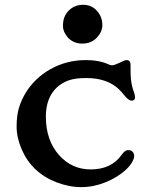

<svg xmlns="http://www.w3.org/2000/svg" viewBox="-20 -763 613 795"><path d="M48.8 -7.3ZM539.1 -360.8Q539.1 -346.2 524.9 -346.2Q512.2 -346.2 492.4 -371.1Q472.7 -396 453.1 -408.9Q433.6 -421.9 412.6 -428.7Q379.9 -439.9 336.2 -439.9Q292.5 -439.9 264.9 -430.4Q237.3 -420.9 215.8 -401.4Q169.9 -358.4 169.9 -280.3Q169.9 -181.2 225.6 -119.6Q278.3 -61.5 355.5 -61.5Q440.9 -61.5 483.4 -121.6Q496.1 -140.1 508.5 -141.4Q521 -142.6 528.3 -135.3Q535.6 -127.9 535.6 -117.2Q535.6 -106.4 526.4 -90.6Q517.1 -74.7 501 -59.8Q484.9 -44.9 463.9 -32Q442.9 -19 419.4 -9.3Q319.8 32.2 214.8 -7.8Q112.3 -46.9 69.8 -144.5Q48.8 -193.4 48.8 -239Q48.8 -284.7 58.6 -316.9Q68.4 -349.1 86.2 -378.4Q104 -407.7 129.6 -432.6Q155.3 -457.5 187 -475.6Q254.9 -514.2 335 -514.2Q391.6 -514.2 430.2 -496.1Q437.5 -492.7 443.8 -492.7Q450.2 -492.7 458.5 -496.1Q466.8 -499.5 475.6 -503.4L491.2 -510.7Q499 -514.2 504.4 -514.2Q520.5 -514.2 520.5 -494.9Q520.5 -475.6 520.8 -460.7Q521 -445.8 522.5 -432.6Q525.4 -406.2 534.2 -382.8Q539.1 -369.6 539.1 -360.8ZM320.8 -582.5Q300.8 -582.5 285.4 -589.8Q270 -597.2 260.3 -608.4Q240.7 -631.8 240.7 -654.5Q240.7 -677.2 246.8 -692.1Q252.9 -707 263.7 -718.3Q288.1 -743.2 324.2 -743.2Q361.3 -743.2 383.8 -715.3Q403.8 -691.4 403.8 -659.2Q403.8 -631.8 381.8 -607.9Q357.9 -582.5 320.8 -582.5Z"/></svg>

Font: Stoke
Style: Regular
Weight: 400
Designer: Nicole Fally
Foundry: Nicole Fally
Version: Version 1.002